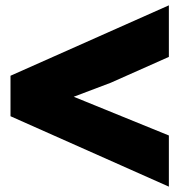

<svg xmlns="http://www.w3.org/2000/svg" viewBox="-20 -679 682 713"><path d="M607.1 -467.7V-659.2L19 -397.7V-247.4L607.1 14.1V-175.9L253.8 -319.7L391.5 -371.8Z"/></svg>

Font: JUMBOTRON
Style: Regular
Weight: 400
Designer: Ian Langley
Foundry: Ian Langley
Version: Version 1.005;Fontself Maker 3.5.8